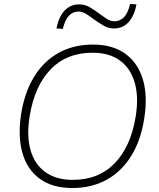

<svg xmlns="http://www.w3.org/2000/svg" viewBox="-20 -937 799 965"><path d="M86 -363Q104 -475 152.5 -553Q201 -631 276 -672Q351 -713 447 -713Q547 -713 610.5 -666.5Q674 -620 698.5 -536.5Q723 -453 705 -342Q688 -231 639 -152.5Q590 -74 515 -33Q440 8 343 8Q244 8 180.5 -38Q117 -84 93 -167.5Q69 -251 86 -363ZM129 -353Q113 -254 133.5 -182.5Q154 -111 208 -72Q262 -33 346 -33Q476 -33 557 -117Q638 -201 662 -352Q678 -450 657 -522Q636 -594 582.5 -633Q529 -672 445 -672Q315 -672 234.5 -588.5Q154 -505 129 -353ZM296 -792 264 -794Q275 -852 304.5 -883.5Q334 -915 378 -915Q407 -915 432 -900Q457 -885 480 -868Q500 -853 518 -841.5Q536 -830 555 -830Q614 -830 634 -917L666 -915Q655 -857 626 -825.5Q597 -794 553 -794Q524 -794 498.5 -809.5Q473 -825 450 -841Q431 -856 412 -867.5Q393 -879 375 -879Q316 -879 296 -792Z"/></svg>

Font: Mulish ExtraLight
Style: Italic
Weight: 200
Italic angle: -9°
Designer: Vernon Adams
Foundry: Vernon Adams
Version: Version 3.603